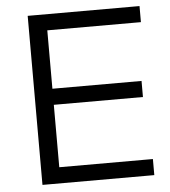

<svg xmlns="http://www.w3.org/2000/svg" viewBox="-52 -762 716 809"><g transform="rotate(-5 306.5 -357.5)"><path d="M568 0H95V-715H568V-647H172V-68H568ZM549 -332H162V-400H549Z"/></g></svg>

Font: Wix Madefor Display
Style: Regular
Weight: 400
Designer: Dalton Maag Ltd
Foundry: Dalton Maag Ltd
Version: Version 3.100